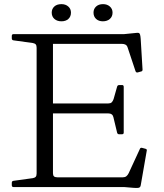

<svg xmlns="http://www.w3.org/2000/svg" viewBox="-20 -904 793 928"><path d="M157 0V-739H236V-67Q236 -56 241 -51.5Q246 -47 257 -47H574Q584 -47 590.5 -52Q597 -57 602 -67L656 -184Q659 -192 668 -189L683 -185Q692 -183 689 -174L661 -13Q660 -5 657.5 -1Q655 3 648.5 4Q642 5 627 4L579 0ZM556 -255Q548 -255 546 -263L528 -338Q526 -347 519.5 -351.5Q513 -356 502 -356H236V-404H503Q514 -404 519.5 -409Q525 -414 529 -425L546 -485Q548 -493 557 -493H570Q578 -493 578 -484V-263Q578 -255 569 -255ZM646 -554Q638 -552 635 -560L597 -674Q594 -684 587 -688Q580 -692 569 -692H236V-739H579L639 -745Q648 -746 651.5 -744.5Q655 -743 657 -736.5Q659 -730 660 -716L669 -567Q669 -559 660 -558ZM45 0Q37 0 37 -9V-20Q37 -29 45 -30L139 -43Q149 -45 153 -50Q157 -55 157 -66V-217H236V0ZM37 -730Q37 -739 45 -739H236V-522H157V-673Q157 -684 153 -689Q149 -694 139 -696L45 -709Q37 -710 37 -719ZM277 -801Q256 -801 243 -812.5Q230 -824 230 -843Q230 -861 242.5 -872.5Q255 -884 277 -884Q297 -884 310 -872.5Q323 -861 323 -843Q323 -824 310.5 -812.5Q298 -801 277 -801ZM477 -801Q457 -801 444.5 -812.5Q432 -824 432 -843Q432 -861 444.5 -872.5Q457 -884 478 -884Q498 -884 511 -872.5Q524 -861 524 -843Q524 -824 511 -812.5Q498 -801 477 -801Z"/></svg>

Font: Hahmlet Light
Style: Regular
Weight: 300
Designer: Minjoo Ham & Mark Frömberg
Foundry: hypertype
Version: Version 1.002